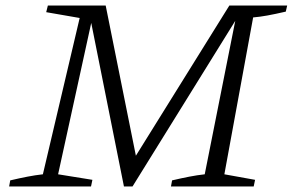

<svg xmlns="http://www.w3.org/2000/svg" viewBox="-20 -674 1058 694"><path d="M13 0 17 -22Q51 -30 79.5 -35.5Q108 -41 135 -44L268 -609L147 -630L153 -654H362L476 -87L458 -90L809 -654H1018L1013 -632Q974 -623 946.5 -618Q919 -613 895 -611L791 -44L902 -24L897 0H598L602 -22Q636 -30 664.5 -35.5Q693 -41 720 -44L835 -622L843 -619L459 0H428L305 -615H315L190 -44L314 -24L309 0Z"/></svg>

Font: Piazzolla 8pt ExtraLight
Style: Italic
Weight: 250
Italic angle: -11.3°
Designer: Juan Pablo del Peral
Foundry: Huerta Tipografica
Version: Version 2.001